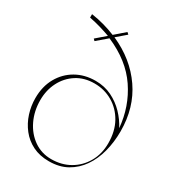

<svg xmlns="http://www.w3.org/2000/svg" viewBox="-193 -877 925 1023"><g transform="rotate(30 270.0 -366.0)"><path d="M268 37Q211 37 168 15.5Q125 -6 96 -43Q67 -80 52.5 -125.5Q38 -171 38 -219Q38 -291 68.5 -345Q99 -399 151.5 -429Q204 -459 271 -459Q326 -459 371 -437Q416 -415 450 -379.5Q484 -344 505 -303Q494 -430 425 -532Q356 -634 221 -692L159 -639L149 -649L207 -699Q177 -710 144.5 -719.5Q112 -729 76 -736V-757Q117 -751 154.5 -740.5Q192 -730 226 -716L287 -769L298 -759L241 -710Q372 -652 446 -544.5Q520 -437 520 -292Q520 -226 504.5 -166.5Q489 -107 457.5 -61.5Q426 -16 379 10.5Q332 37 268 37ZM273 21Q337 21 387 -8Q437 -37 466 -88Q495 -139 495 -204Q495 -278 465 -331.5Q435 -385 384.5 -414.5Q334 -444 273 -444Q210 -444 163.5 -414Q117 -384 91.5 -334Q66 -284 66 -223Q66 -156 92.5 -100.5Q119 -45 166 -12Q213 21 273 21Z"/></g></svg>

Font: Panamera Thin
Style: Regular
Weight: 100
Designer: Bastien Sozeau
Foundry: NBR — Bastien Sozeau
Version: Version 3.003;gftools[0.9.33]